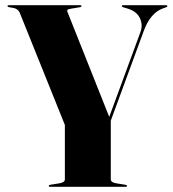

<svg xmlns="http://www.w3.org/2000/svg" viewBox="-20 -720 666 740"><path d="M469.5 -3.5Q469.5 0 464 0H173Q168 0 168 -3.5Q168 -7 174.5 -8L209 -13.5Q230 -17 230 -28.5V-238.5L56 -671Q49.5 -686 31.5 -689.5L16 -692Q9 -693 9 -696.5Q9 -700 14.5 -700H288.5Q294 -700 294 -697Q294 -693 286.5 -692L253.5 -686.5Q241.5 -684.5 239.8 -681.8Q238 -679 240 -674L401 -269.5L521.5 -597Q531.5 -625.5 518.5 -651.5Q505.5 -677.5 468.5 -688L455 -692Q449.5 -693.5 449.5 -696.5Q449.5 -700 454 -700H620Q625 -700 625 -696.5Q625 -693.5 619 -691.5L609 -688Q585 -680 565.5 -657.5Q546 -635 532.5 -596.5L407 -255V-28.5Q407 -17 428 -13.5L462.5 -8Q469.5 -7 469.5 -3.5Z"/></svg>

Font: Fraunces 144pt S000
Style: Bold
Weight: 700
Version: Version 1.000; ttfautohint (v1.8.3)